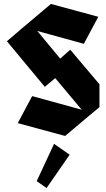

<svg xmlns="http://www.w3.org/2000/svg" viewBox="-20 -687 539 973"><path d="M310 2 70 -63 143 -200 394 -131 260 -291 207 -247 15 -478 98 -549 127 -573 130 -576 238 -667 478 -602 405 -465 169 -530 285 -390 336 -435 484 -260V-144L431 -100ZM216 266 166 231 254 42 333 97Z"/></svg>

Font: Blaka
Style: Regular
Weight: 400
Designer: Mohamed Gaber
Foundry: Kief Type Foundry
Version: Version 1.003; ttfautohint (v1.8.4.7-5d5b)